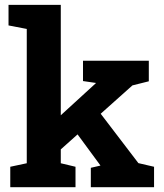

<svg xmlns="http://www.w3.org/2000/svg" viewBox="-20 -782 683 802"><path d="M22.9 0V-85.4L91.8 -100.1V-661.1L15.6 -675.8V-761.7H233.9V-100.1L295.4 -85.4V0ZM359.4 0V-81.1L399.4 -90.3L398.4 -92.3L293.9 -234.4L384.8 -327.6L558.1 -100.6L623.5 -85.4V0ZM218.8 -144.5 150.4 -224.1 379.9 -434.1 380.9 -435.5 326.7 -443.4V-528.3H601.6V-442.4L533.2 -425.3Z"/></svg>

Font: Roboto Slab LO
Style: Bold
Weight: 700
Designer: Google
Version: Version 2.000